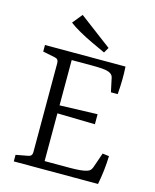

<svg xmlns="http://www.w3.org/2000/svg" viewBox="-113 -828 731 905"><g transform="rotate(15 252.5 -375.5)"><path d="M400 -433 385 -503Q381 -517 364 -524Q351 -529 330 -530.5Q309 -532 283 -532H182V-311L366 -317V-268L182 -272V-39H305Q331 -39 354 -41Q377 -43 390 -48Q399 -51 403.5 -56.5Q408 -62 411 -69L437 -144L469 -140Q468 -107 464 -71Q460 -35 453 0H42V-32L101 -43Q120 -46 120 -66V-501Q120 -521 101 -524L42 -536V-568H435Q437 -535 436.5 -502.5Q436 -470 433 -433ZM335 -632 320 -606Q289 -620 254 -636.5Q219 -653 188 -670.5Q157 -688 138 -703L177 -751Z"/></g></svg>

Font: Yrsa Light
Style: Regular
Weight: 300
Designer: Anna Giedrys (Yrsa+Rasa design), David Brezina (Yrsa art-direction, Rasa art-direction, design)
Foundry: Rosetta Type Foundry
Version: Version 2.004